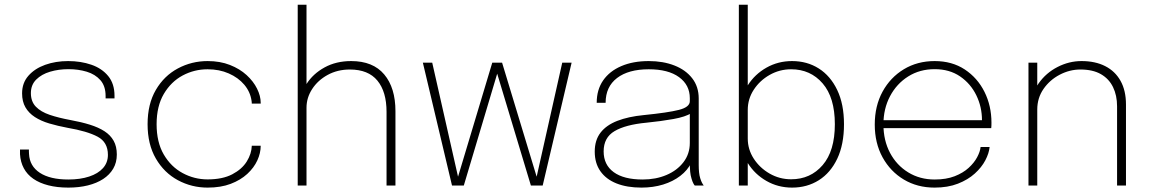

<svg xmlns="http://www.w3.org/2000/svg" viewBox="-20 -802 4976 830"><path d="M275.5 9Q227 9 189 -0.8Q151 -10.5 124.2 -29Q97.5 -47.5 83 -74.5Q68.5 -101.5 66.5 -135.5Q66.5 -140.5 66.5 -146Q66.5 -151.5 66.5 -155.5H105Q105 -151.5 105 -146.5Q105 -141.5 105.5 -136.5Q108 -84 152.2 -55Q196.5 -26 275.5 -26Q327 -26 365.5 -38.8Q404 -51.5 425.2 -75.2Q446.5 -99 446.5 -132.5Q446.5 -187.5 401.8 -211.2Q357 -235 272 -249.5Q229.5 -257.5 193.2 -268.2Q157 -279 130.8 -296Q104.5 -313 90 -338Q75.5 -363 75.5 -398.5Q75.5 -443.5 102.8 -474.5Q130 -505.5 175.2 -521.8Q220.5 -538 274.5 -538Q329.5 -538 375 -522.2Q420.5 -506.5 447.8 -473.2Q475 -440 475 -388Q475 -385.5 475 -382.2Q475 -379 475 -376.5H436.5Q436.5 -379 436.5 -381.8Q436.5 -384.5 436.5 -387Q436.5 -430 414 -455.5Q391.5 -481 355 -492Q318.5 -503 276 -503Q233.5 -503 196.5 -492Q159.5 -481 136.5 -458Q113.5 -435 113.5 -399.5Q113.5 -363 135 -340.8Q156.5 -318.5 195 -305.5Q233.5 -292.5 285 -283Q331.5 -274.5 368.5 -263Q405.5 -251.5 431.5 -234.8Q457.5 -218 471.2 -193.5Q485 -169 485 -134Q485 -99.5 469.5 -73Q454 -46.5 426 -28.2Q398 -10 359.8 -0.5Q321.5 9 275.5 9Z M877.5 9Q808.5 9 749 -23Q689.5 -55 653.8 -116.5Q618 -178 618 -265Q618 -352.5 653.8 -413.5Q689.5 -474.5 749 -506.2Q808.5 -538 877.5 -538Q931.5 -538 974 -521.2Q1016.5 -504.5 1046 -477.5Q1075.5 -450.5 1091.2 -418.8Q1107 -387 1107 -357.5Q1107 -357 1107 -356Q1107 -355 1107 -354H1068.5Q1068.5 -356.5 1068.2 -359.8Q1068 -363 1067.5 -366Q1062 -405 1036 -435.8Q1010 -466.5 969 -484.5Q928 -502.5 877.5 -502.5Q820 -502.5 769.8 -475.8Q719.5 -449 688.2 -396Q657 -343 657 -265Q657 -187 688 -134Q719 -81 769.5 -53.8Q820 -26.5 877.5 -26.5Q942 -26.5 984 -48.5Q1026 -70.5 1046.8 -104Q1067.5 -137.5 1068.5 -172H1107Q1107 -140.5 1092.5 -108.8Q1078 -77 1049 -50.2Q1020 -23.5 977.2 -7.2Q934.5 9 877.5 9Z M1651 0V-203.5Q1651 -219.5 1651 -240Q1651 -260.5 1651 -281.2Q1651 -302 1651 -318.5Q1651 -405.5 1611.5 -453.5Q1572 -501.5 1492.5 -501.5Q1439 -501.5 1396.5 -478.2Q1354 -455 1329.5 -417.2Q1305 -379.5 1305 -336.5L1277 -344Q1277 -394.5 1305 -438.8Q1333 -483 1383 -510.5Q1433 -538 1498 -538Q1592.5 -538 1641 -480.2Q1689.5 -422.5 1689.5 -321Q1689.5 -294.5 1689.5 -261.2Q1689.5 -228 1689.5 -196.5V0ZM1267 0V-781.5H1305V0Z M2275 0 2115 -531H2150.5L2304.5 -23H2296.5L2410.5 -531H2451L2326 0ZM1934 0 1808 -531H1848.5L1963.5 -23H1955.5L2108 -531H2143.5L1985 0Z M2753 9Q2690.5 9 2645.2 -9Q2600 -27 2575.5 -61.8Q2551 -96.5 2551 -146.5Q2551 -196 2576 -228.5Q2601 -261 2648.5 -279.5Q2696 -298 2763 -304.5Q2868 -315 2915 -327Q2962 -339 2962 -364.5Q2962 -368 2962 -371.2Q2962 -374.5 2962 -377.5Q2962 -434.5 2915.5 -468.5Q2869 -502.5 2784.5 -502.5Q2697 -502.5 2647.5 -464.8Q2598 -427 2598 -357.5H2559.5Q2559.5 -414 2587.2 -454.2Q2615 -494.5 2665.8 -516.2Q2716.5 -538 2784.5 -538Q2846.5 -538 2895.2 -519Q2944 -500 2972.2 -463.8Q3000.5 -427.5 3000.5 -376Q3000.5 -366 3000.5 -355.5Q3000.5 -345 3000.5 -335V-88Q3000.5 -72 3002 -57.2Q3003.5 -42.5 3007 -31.5Q3011 -18.5 3015.2 -10.8Q3019.5 -3 3022 0H2983.5Q2981 -2 2977 -9.8Q2973 -17.5 2969.5 -29.5Q2965 -44 2963.5 -60.2Q2962 -76.5 2962 -103.5L2968 -98Q2952.5 -66 2921 -41.8Q2889.5 -17.5 2846.5 -4.2Q2803.5 9 2753 9ZM2758.5 -26Q2815 -26 2861 -45.5Q2907 -65 2934.5 -100.8Q2962 -136.5 2962 -184.5V-328L2969.5 -313.5Q2944 -297 2891.2 -287.5Q2838.5 -278 2773.5 -271.5Q2684 -263 2636.8 -235.2Q2589.5 -207.5 2589.5 -147.5Q2589.5 -89.5 2633 -57.8Q2676.5 -26 2758.5 -26Z M3404 9Q3343.5 9 3293.2 -19.8Q3243 -48.5 3212.8 -96.8Q3182.5 -145 3182.5 -202.5Q3182.5 -203.5 3182.5 -204.5Q3182.5 -205.5 3182.5 -206.5L3212.5 -207Q3212.5 -206.5 3212.5 -205.2Q3212.5 -204 3212.5 -203Q3212.5 -156 3238.5 -116Q3264.5 -76 3307.2 -51.5Q3350 -27 3400 -27Q3483.5 -27 3536.2 -88.2Q3589 -149.5 3589 -265Q3589 -380.5 3536.2 -441.5Q3483.5 -502.5 3400 -502.5Q3350 -502.5 3307.2 -478.2Q3264.5 -454 3238.5 -414.2Q3212.5 -374.5 3212.5 -327L3182.5 -327.5Q3182.5 -386 3212.8 -433.5Q3243 -481 3293.2 -509.5Q3343.5 -538 3404 -538Q3469 -538 3519.5 -506Q3570 -474 3599.2 -413Q3628.5 -352 3628.5 -265Q3628.5 -177.5 3599.5 -116.2Q3570.5 -55 3519.8 -23Q3469 9 3404 9ZM3174 0V-781.5H3212.5V0Z M3785 -248V-282.5H4234.5L4225 -273.5Q4225 -276.5 4225 -278.5Q4225 -280.5 4225 -282.5Q4225 -340 4200.5 -390.2Q4176 -440.5 4130.2 -471.8Q4084.5 -503 4020.5 -503Q3956 -503 3906 -471.5Q3856 -440 3827.5 -386Q3799 -332 3799 -264.5Q3799 -195 3827.5 -141.2Q3856 -87.5 3906.2 -56.8Q3956.5 -26 4020.5 -26Q4070.5 -26 4107 -40.2Q4143.5 -54.5 4167.5 -76.5Q4191.5 -98.5 4204.2 -122.5Q4217 -146.5 4219 -166.5H4258Q4255.5 -139.5 4239.5 -109Q4223.5 -78.5 4194 -51.8Q4164.5 -25 4121 -8Q4077.5 9 4020 9Q3945.5 9 3887.2 -25.8Q3829 -60.5 3795.2 -122Q3761.5 -183.5 3761.5 -263.5Q3761.5 -344 3795.2 -405.8Q3829 -467.5 3887.5 -502.8Q3946 -538 4020.5 -538Q4095.5 -538 4150.5 -501.8Q4205.5 -465.5 4235.8 -405Q4266 -344.5 4266 -271.5Q4266 -266.5 4265.8 -259Q4265.5 -251.5 4265 -248Z M4809 0V-273.5Q4809 -299.5 4809 -314Q4809 -328.5 4809 -342.5Q4809 -389.5 4791.5 -425.5Q4774 -461.5 4739 -481.5Q4704 -501.5 4650.5 -501.5Q4604 -501.5 4561 -479Q4518 -456.5 4491 -417.5Q4464 -378.5 4464 -328.5L4438.5 -338.5Q4438.5 -397 4470.2 -442Q4502 -487 4551.8 -512.5Q4601.5 -538 4655.5 -538Q4714.5 -538 4757.5 -516.2Q4800.5 -494.5 4824 -452.5Q4847.5 -410.5 4847.5 -350Q4847.5 -330.5 4847.5 -308Q4847.5 -285.5 4847.5 -270V0ZM4426 0V-531H4464V0Z"/></svg>

Font: Epilogue ExtraLight
Style: Regular
Weight: 250
Designer: Tyler Finck
Foundry: Etcetera Type Co
Version: Version 2.112